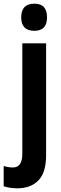

<svg xmlns="http://www.w3.org/2000/svg" viewBox="-60 -781 331 1041"><path d="M55 -687Q55 -761 126 -761Q162 -761 178.5 -742Q195 -723 195 -687Q195 -614 126 -614Q55 -614 55 -687ZM36 240Q17 240 -2.5 237.5Q-22 235 -40 229V119Q-14 127 10 127Q61 127 61 53V-546H190V60Q190 153 149.5 196Q109 239 36 240Z"/></svg>

Font: Noto Sans Sinhala ExtraCondensed
Style: Bold
Weight: 700
Width: 2
Designer: Jelle Bosma - Monotype Design Team
Foundry: Monotype Imaging Inc.
Version: Version 2.006; ttfautohint (v1.8.4.7-5d5b)